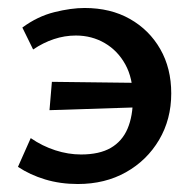

<svg xmlns="http://www.w3.org/2000/svg" viewBox="-20 -450 487 481"><path d="M175 11Q131 11 93 -0.5Q55 -12 25 -32L57 -104Q86 -84 118.5 -73.5Q151 -63 183 -63Q229 -63 257.5 -79.5Q286 -96 299.5 -127.5Q313 -159 313 -205Q313 -254 294 -288.5Q275 -323 242.5 -342Q210 -361 170 -361Q142 -361 115 -352Q88 -343 63 -326L36 -381Q74 -409 116 -419.5Q158 -430 192 -430Q257 -430 305.5 -402.5Q354 -375 381.5 -327Q409 -279 409 -216Q409 -151 378.5 -99.5Q348 -48 295.5 -18.5Q243 11 175 11ZM104 -174 110 -245 359 -242 353 -182Z"/></svg>

Font: Ysabeau Infant SemiBold
Style: Regular
Weight: 600
Designer: Christian Thalmann (Catharsis Fonts)
Version: Version 2.002; featfreeze: ss01,ss02,lnum